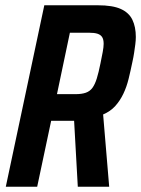

<svg xmlns="http://www.w3.org/2000/svg" viewBox="-20 -708 535 728"><path d="M2 0 148 -688H351Q407 -688 438 -674Q469 -660 482 -633Q495 -606 495 -568Q495 -555 493 -539.5Q491 -524 488.5 -507.5Q486 -491 482 -473Q475 -439 467.5 -408.5Q460 -378 447.5 -352Q435 -326 417 -306Q399 -286 371 -274L394 0H275L261 -250Q258 -250 253 -250Q248 -250 243 -250H174L121 0ZM196 -351H266Q290 -351 305.5 -356.5Q321 -362 330.5 -375Q340 -388 347 -410.5Q354 -433 361 -468Q366 -492 369.5 -511Q373 -530 373 -542Q373 -558 367.5 -567Q362 -576 350 -580Q338 -584 316 -584H245Z"/></svg>

Font: Saira Condensed SemiBold
Style: Italic
Weight: 600
Width: 3
Italic angle: -12°
Designer: Hector Gatti with collaboration of the Omnibus-Type team
Foundry: Omnibus-Type
Version: Version 1.101